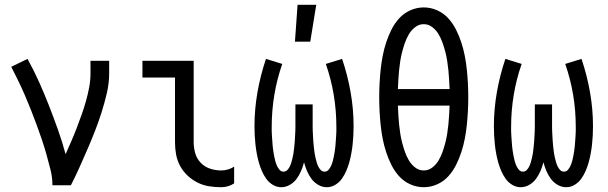

<svg xmlns="http://www.w3.org/2000/svg" viewBox="-20 -774 2540 802"><path d="M199 0Q199 -33 191 -65Q183 -97 174 -129Q165 -161 154.5 -192Q144 -223 132.5 -254Q121 -285 109 -315.5Q97 -346 84 -376Q71 -406 56.5 -436Q42 -466 27 -495L95 -528Q121 -481 143 -432Q165 -383 184.5 -333Q204 -283 222 -232.5Q240 -182 254 -130Q266 -157 278 -184.5Q290 -212 300.5 -239.5Q311 -267 321 -295Q331 -323 339 -351.5Q347 -380 352.5 -409Q358 -438 358 -468V-520H436V-468Q436 -427 426.5 -386Q417 -345 404.5 -305.5Q392 -266 377 -227.5Q362 -189 345.5 -151Q329 -113 312 -75Q295 -37 276 0Z M904 8Q878 8 853 4Q828 0 805 -11.5Q782 -23 763 -41Q744 -59 732 -81.5Q720 -104 715.5 -129Q711 -154 711 -180V-450H575V-520H789V-180Q789 -157 795.5 -134Q802 -111 818.5 -94Q835 -77 857.5 -69.5Q880 -62 904 -62Q918 -62 932 -66Q946 -70 958 -78V-8Q946 0 932 4Q918 8 904 8Z M1155 8Q1136 8 1119.5 -2Q1103 -12 1092 -27.5Q1081 -43 1073.5 -60.5Q1066 -78 1061 -96Q1056 -114 1052.5 -133Q1049 -152 1047 -171Q1045 -190 1044 -208.5Q1043 -227 1043 -246Q1043 -318 1055.5 -389Q1068 -460 1091 -528L1159 -507Q1137 -444 1126 -378Q1115 -312 1115 -246Q1115 -235 1115 -225Q1115 -215 1116 -204.5Q1117 -194 1117.5 -184Q1118 -174 1119 -164Q1120 -154 1121.5 -143.5Q1123 -133 1125 -123Q1127 -113 1129.5 -103Q1132 -93 1136 -83.5Q1140 -74 1147 -65.5Q1154 -57 1164 -57Q1174 -57 1180.5 -64Q1187 -71 1191 -79.5Q1195 -88 1197.5 -97Q1200 -106 1202 -114.5Q1204 -123 1205.5 -132Q1207 -141 1208 -150.5Q1209 -160 1210 -169Q1211 -178 1211.5 -187Q1212 -196 1212.5 -205Q1213 -214 1213.5 -223.5Q1214 -233 1214 -242Q1214 -251 1214 -260V-338H1286V-260Q1286 -251 1286 -242Q1286 -233 1286.5 -223.5Q1287 -214 1287.5 -205Q1288 -196 1288.5 -187Q1289 -178 1290 -169Q1291 -160 1292 -150.5Q1293 -141 1294.5 -132Q1296 -123 1298 -114.5Q1300 -106 1302.5 -97Q1305 -88 1309 -79.5Q1313 -71 1319.5 -64Q1326 -57 1336 -57Q1346 -57 1353 -65.5Q1360 -74 1364 -83.5Q1368 -93 1370.5 -103Q1373 -113 1375 -123Q1377 -133 1378.5 -143.5Q1380 -154 1381 -164Q1382 -174 1382.5 -184Q1383 -194 1384 -204.5Q1385 -215 1385 -225Q1385 -235 1385 -246Q1385 -312 1374 -378Q1363 -444 1341 -507L1409 -528Q1432 -460 1444.5 -389Q1457 -318 1457 -246Q1457 -227 1456 -208.5Q1455 -190 1453 -171Q1451 -152 1447.5 -133Q1444 -114 1439 -96Q1434 -78 1426.5 -60.5Q1419 -43 1408 -27.5Q1397 -12 1380.5 -2Q1364 8 1345 8Q1326 8 1309 -2Q1292 -12 1281 -27Q1270 -42 1262.5 -59.5Q1255 -77 1250 -96Q1245 -77 1237.5 -59.5Q1230 -42 1219 -27Q1208 -12 1191 -2Q1174 8 1155 8ZM1212 -600 1223 -754H1301L1276 -600Z M1750 8Q1721 8 1694 -4Q1667 -16 1647.5 -37.5Q1628 -59 1615 -85Q1602 -111 1593 -138.5Q1584 -166 1578.5 -194.5Q1573 -223 1570 -252Q1567 -281 1565.5 -310Q1564 -339 1564 -368Q1564 -396 1565.5 -425Q1567 -454 1570 -483Q1573 -512 1578.5 -540.5Q1584 -569 1593 -596.5Q1602 -624 1615 -650Q1628 -676 1647.5 -697.5Q1667 -719 1694 -731Q1721 -743 1750 -743Q1779 -743 1806 -731Q1833 -719 1852.5 -697.5Q1872 -676 1885 -650Q1898 -624 1907 -596.5Q1916 -569 1921.5 -540.5Q1927 -512 1930 -483Q1933 -454 1934.5 -425Q1936 -396 1936 -368Q1936 -339 1934.5 -310Q1933 -281 1930 -252Q1927 -223 1921.5 -194.5Q1916 -166 1907 -138.5Q1898 -111 1885 -85Q1872 -59 1852.5 -37.5Q1833 -16 1806 -4Q1779 8 1750 8ZM1858 -402Q1857 -422 1856 -441.5Q1855 -461 1853 -480.5Q1851 -500 1848 -519.5Q1845 -539 1840 -558Q1835 -577 1828.5 -595.5Q1822 -614 1812 -631Q1802 -648 1786 -660.5Q1770 -673 1750 -673Q1730 -673 1714 -660.5Q1698 -648 1688 -631Q1678 -614 1671.5 -595.5Q1665 -577 1660 -558Q1655 -539 1652 -519.5Q1649 -500 1647 -480.5Q1645 -461 1644 -441.5Q1643 -422 1642 -402ZM1750 -62Q1770 -62 1786 -74.5Q1802 -87 1812 -104Q1822 -121 1828.5 -139.5Q1835 -158 1840 -177Q1845 -196 1848 -215.5Q1851 -235 1853 -254.5Q1855 -274 1856 -293.5Q1857 -313 1858 -333H1642Q1643 -313 1644 -293.5Q1645 -274 1647 -254.5Q1649 -235 1652 -215.5Q1655 -196 1660 -177Q1665 -158 1671.5 -139.5Q1678 -121 1688 -104Q1698 -87 1714 -74.5Q1730 -62 1750 -62Z M2155 8Q2136 8 2119.5 -2Q2103 -12 2092 -27.5Q2081 -43 2073.5 -60.5Q2066 -78 2061 -96Q2056 -114 2052.5 -133Q2049 -152 2047 -171Q2045 -190 2044 -208.5Q2043 -227 2043 -246Q2043 -318 2055.5 -389Q2068 -460 2091 -528L2159 -507Q2137 -444 2126 -378Q2115 -312 2115 -246Q2115 -235 2115 -225Q2115 -215 2116 -204.5Q2117 -194 2117.5 -184Q2118 -174 2119 -164Q2120 -154 2121.5 -143.5Q2123 -133 2125 -123Q2127 -113 2129.5 -103Q2132 -93 2136 -83.5Q2140 -74 2147 -65.5Q2154 -57 2164 -57Q2174 -57 2180.5 -64Q2187 -71 2191 -79.5Q2195 -88 2197.5 -97Q2200 -106 2202 -114.5Q2204 -123 2205.5 -132Q2207 -141 2208 -150.5Q2209 -160 2210 -169Q2211 -178 2211.5 -187Q2212 -196 2212.5 -205Q2213 -214 2213.5 -223.5Q2214 -233 2214 -242Q2214 -251 2214 -260V-338H2286V-260Q2286 -251 2286 -242Q2286 -233 2286.5 -223.5Q2287 -214 2287.5 -205Q2288 -196 2288.5 -187Q2289 -178 2290 -169Q2291 -160 2292 -150.5Q2293 -141 2294.5 -132Q2296 -123 2298 -114.5Q2300 -106 2302.5 -97Q2305 -88 2309 -79.5Q2313 -71 2319.5 -64Q2326 -57 2336 -57Q2346 -57 2353 -65.5Q2360 -74 2364 -83.5Q2368 -93 2370.5 -103Q2373 -113 2375 -123Q2377 -133 2378.5 -143.5Q2380 -154 2381 -164Q2382 -174 2382.5 -184Q2383 -194 2384 -204.5Q2385 -215 2385 -225Q2385 -235 2385 -246Q2385 -312 2374 -378Q2363 -444 2341 -507L2409 -528Q2432 -460 2444.5 -389Q2457 -318 2457 -246Q2457 -227 2456 -208.5Q2455 -190 2453 -171Q2451 -152 2447.5 -133Q2444 -114 2439 -96Q2434 -78 2426.5 -60.5Q2419 -43 2408 -27.5Q2397 -12 2380.5 -2Q2364 8 2345 8Q2326 8 2309 -2Q2292 -12 2281 -27Q2270 -42 2262.5 -59.5Q2255 -77 2250 -96Q2245 -77 2237.5 -59.5Q2230 -42 2219 -27Q2208 -12 2191 -2Q2174 8 2155 8Z"/></svg>

Font: Iosevka Term Curly
Style: Regular
Weight: 400
Designer: Belleve Invis
Foundry: Belleve Invis
Version: Version 32.3.0